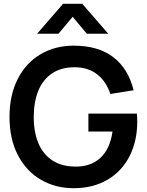

<svg xmlns="http://www.w3.org/2000/svg" viewBox="-20 -975 772 1010"><path d="M175.1 -797.5 311.8 -955H412.8L549.4 -797.5H436.9L362.2 -886.7L287.6 -797.5ZM367.2 15Q272.2 15 195.5 -29.3Q118.8 -73.7 74.4 -158.4Q30 -243.1 30 -360Q30 -475.2 73.6 -560.1Q117.2 -645 193.8 -689.9Q270.5 -734.8 367.2 -734.8Q497.1 -734.8 576 -674.3Q654.8 -613.8 682.8 -500.2L560.2 -480.7Q539 -546.3 491.7 -583.5Q444.3 -620.8 374.7 -621.2Q303.8 -622 255.1 -589.8Q206.4 -557.7 182 -498.8Q157.7 -439.8 157.5 -360Q157.3 -280.7 181.8 -222.1Q206.2 -163.5 254.8 -131.5Q303.3 -99.5 374.7 -98.7Q456.8 -97.4 507.8 -144.2Q558.7 -191.1 572 -283H445V-377.5H700Q701.1 -367.1 701.5 -354.6Q702 -342.1 702 -335.3Q702 -233.3 661.6 -153.8Q621.2 -74.2 545.5 -29.6Q469.8 15 367.2 15Z"/></svg>

Font: Manrope
Style: Regular
Weight: 400
Designer: Mikhail Sharanda
Foundry: Mikhail Sharanda
Version: Version 4.503